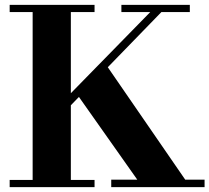

<svg xmlns="http://www.w3.org/2000/svg" viewBox="-20 -774 866 794"><path d="M20 0V-30H115V-724H20V-754H371V-724H273V-30H371V0ZM440 0V-31H826V0ZM559 -15 298 -385 423 -500 757 -15ZM249 -314V-364L613 -736H659ZM482 -724V-754H765V-724Z"/></svg>

Font: Libre Bodoni
Style: Bold
Weight: 700
Designer: Pablo Impallari, Rodrigo Fuenzalida
Foundry: Impallari Type
Version: Version 2.005;gftools[0.9.23]